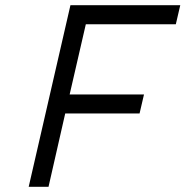

<svg xmlns="http://www.w3.org/2000/svg" viewBox="-20 -716 711 736"><path d="M250 -696H671L654 -623H309L247 -354H532L515 -281H230L166 0H90Z"/></svg>

Font: Panefresco 400wt
Style: Italic
Weight: 400
Foundry: Campivisivi & Chank Co
Version: Version 1.001